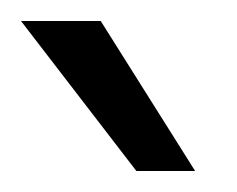

<svg xmlns="http://www.w3.org/2000/svg" viewBox="-20 -913 226 183"><path d="M0 -893H76L166 -750H110Z"/></svg>

Font: Teachers[wght]
Style: Regular
Weight: 400
Designer: Alfredo Marco Pradil & Chank Diesel
Version: Version 1.000;Glyphs 3.1.2 (3151)